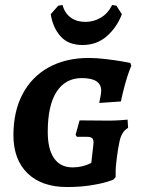

<svg xmlns="http://www.w3.org/2000/svg" viewBox="-20 -743 576 772"><path d="M34 -200Q34 -295 71 -365Q108 -435 176.5 -472.5Q245 -510 338 -510Q368 -510 405 -505.5Q442 -501 469 -496.5Q496 -492 504 -490L508 -479Q506 -474 499 -455.5Q492 -437 483 -405Q474 -373 466 -335L379 -329Q380 -335 383.5 -352Q387 -369 387 -378Q387 -429 309 -429Q243 -429 207.5 -374Q172 -319 172 -213Q172 -143 197.5 -106.5Q223 -70 272 -70Q292 -70 308.5 -74Q325 -78 335 -82.5Q345 -87 347 -88L355 -157L356 -170Q356 -183 350 -188Q344 -193 327 -193H289L284 -201L300 -259L414 -258Q440 -258 462.5 -259.5Q485 -261 493 -262L495 -229Q480 -220 471.5 -205Q463 -190 459 -166Q454 -143 449.5 -106.5Q445 -70 445 -58V-31L436 -21Q436 -20 410.5 -12Q385 -4 343 2.5Q301 9 249 9Q148 9 91 -46Q34 -101 34 -200ZM431 -723 448 -720 470 -686Q450 -633 409.5 -597.5Q369 -562 312 -562Q254 -562 223 -597.5Q192 -633 184 -686L214 -720L231 -723Q241 -689 265 -672Q289 -655 323 -655Q357 -655 385.5 -672Q414 -689 431 -723Z"/></svg>

Font: Alegreya SC
Style: Bold Italic
Weight: 700
Italic angle: -7°
Designer: Juan Pablo del Peral
Foundry: Huerta Tipografica
Version: Version 2.007; ttfautohint (v1.6)